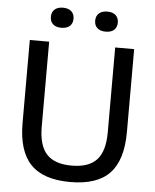

<svg xmlns="http://www.w3.org/2000/svg" viewBox="-61 -981 843 1043"><g transform="rotate(5 360.0 -460.0)"><path d="M75.5 -288V-740H181V-277Q181 -174 224.5 -127Q268 -80 361 -80Q454 -80 497.5 -127Q541 -174 541 -277V-740H644.5V-288Q644.5 -135 576 -62.8Q507.5 9.5 361 9.5Q214 9.5 144.8 -62.8Q75.5 -135 75.5 -288ZM178.5 -875.5Q178.5 -901 194.5 -915.8Q210.5 -930.5 240 -930.5Q269.5 -930.5 285.8 -915.8Q302 -901 302 -875.5Q302 -850 285.8 -835.5Q269.5 -821 240 -821Q210.5 -821 194.5 -835.5Q178.5 -850 178.5 -875.5ZM420 -875.5Q420 -901 436.2 -915.8Q452.5 -930.5 482 -930.5Q511.5 -930.5 527.5 -915.8Q543.5 -901 543.5 -875.5Q543.5 -850 527.5 -835.5Q511.5 -821 482 -821Q452.5 -821 436.2 -835.5Q420 -850 420 -875.5Z"/></g></svg>

Font: Encode Sans Medium
Style: Regular
Weight: 500
Designer: Multiple Designers
Foundry: Impallari Type
Version: Version 2.000